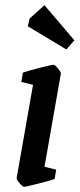

<svg xmlns="http://www.w3.org/2000/svg" viewBox="-20 -709 306 738"><path d="M44 -25 107 -383 62 -394 68 -430Q92 -438 135.5 -449Q179 -460 186 -460Q191 -460 203 -445.5Q215 -431 214 -426L151 -68L196 -57L190 -21Q170 -14 124.5 -2.5Q79 9 72 9Q67 9 55 -5Q43 -19 44 -25ZM87 -608 94 -638 151 -689 266 -554 235 -519Z"/></svg>

Font: Grenze Medium
Style: Italic
Weight: 500
Italic angle: -10°
Designer: Renata Polastri
Foundry: Omnibus-Type
Version: Version 1.002; ttfautohint (v1.8)